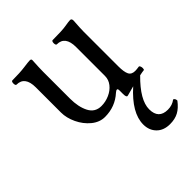

<svg xmlns="http://www.w3.org/2000/svg" viewBox="-190 -529 885 885"><g transform="rotate(-45 253.0 -86.0)"><path d="M503.4 193.4Q481.9 221.7 458.7 234.1Q435.5 246.6 402.8 246.6Q361.8 246.6 337.9 222.4Q314 198.2 314 160.2Q314 85 405.8 2.9Q372.6 11.2 360.8 15.1Q356.9 16.1 355.5 16.1Q347.7 16.1 347.7 -5.9V-27.8Q347.7 -39.6 342.3 -39.6Q336.9 -39.6 328.6 -32.2Q280.8 11.2 214.4 11.2Q179.7 11.2 149.9 -13.2Q120.1 -37.6 102.5 -74.7Q85 -111.8 85 -147V-311Q85 -382.8 30.8 -382.8Q27.8 -382.8 26.1 -386.7Q24.4 -390.6 24.4 -396.5Q24.4 -402.3 26.1 -406.2Q27.8 -410.2 30.8 -410.2Q81.1 -410.2 112.8 -414.6Q144 -418.9 153.3 -418.9Q162.6 -418.9 162.6 -411.1Q159.7 -360.8 159.7 -337.9V-163.1Q159.7 -108.4 178.5 -72.3Q197.3 -36.1 238.3 -36.1Q265.6 -36.1 291 -47.4Q316.4 -58.6 332 -78.4Q347.7 -98.1 347.7 -123V-311Q347.7 -382.8 293.5 -382.8Q290.5 -382.8 288.8 -386.7Q287.1 -390.6 287.1 -396.5Q287.1 -402.3 288.8 -406.2Q290.5 -410.2 293.5 -410.2Q357.4 -410.2 381.8 -414.6Q406.2 -418.9 416 -418.9Q425.8 -418.9 425.8 -405.8Q422.4 -356.4 422.4 -337.9V-110.8Q422.4 -74.2 430.7 -57.4Q439 -40.5 462.4 -40.5Q472.2 -40.5 487.8 -43Q491.7 -43.5 494.1 -37.8Q496.6 -32.2 496.6 -25.4Q496.6 -21 495.6 -18.1Q494.6 -15.1 492.7 -15.1Q482.9 -14.2 464.4 -10.3Q382.8 69.8 382.8 129.9Q382.8 192.4 442.9 192.4Q472.2 192.4 493.2 175.8Q503.4 179.7 503.4 193.4Z"/></g></svg>

Font: JuniusX
Style: Regular
Weight: 400
Designer: Peter S. Baker
Foundry: Briery Creek Software
Version: Version 1.004